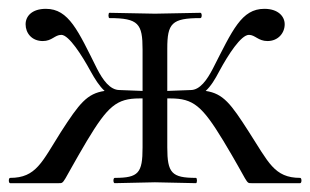

<svg xmlns="http://www.w3.org/2000/svg" viewBox="-22 -415 703 435"><path d="M238 0 329 -2 422 0C425 0 425 -12 422 -12C367 -12 357 -23 357 -81V-192H364C416 -192 436 -175 484 -96C543 2 534 0 548 0H658C662 0 662 -12 658 -12C599 -12 586 -48 542 -116C501 -180 484 -203 444 -209C456 -220 465 -235 475 -254C495 -291 524 -336 542 -336C556 -336 563 -322 584 -322C608 -322 623 -340 623 -360C623 -378 608 -395 577 -395C525 -395 505 -347 460 -259C447 -234 431 -211 410 -211L357 -209V-305C357 -362 367 -374 432 -374C436 -374 436 -386 432 -386L329 -384L226 -386C223 -386 223 -374 226 -374C292 -374 301 -361 301 -303V-209L249 -211C227 -211 211 -234 198 -259C155 -345 134 -395 82 -395C50 -395 36 -378 36 -360C36 -340 50 -322 75 -322C96 -322 102 -336 117 -336C134 -336 164 -289 183 -254C193 -236 203 -220 215 -209C175 -203 158 -181 116 -116C73 -48 60 -12 1 -12C-3 -12 -3 0 1 0H111C125 0 117 2 175 -96C222 -174 242 -192 294 -192H301V-81C301 -23 292 -12 238 -12C234 -12 234 0 238 0Z"/></svg>

Font: Cormorant Garamond
Style: Regular
Weight: 400
Designer: Christian Thalmann (Catharsis Fonts)
Foundry: Catharsis Fonts
Version: Version 4.002;Glyphs 3.4 (3410)